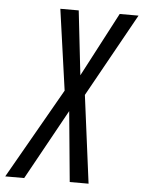

<svg xmlns="http://www.w3.org/2000/svg" viewBox="-111 -756 598 798"><g transform="rotate(5 188.0 -357.0)"><path d="M-59.1 0 155.8 -376.5 108.4 -713.9H185.1L215.3 -445.8L356 -713.9H434.6L241.2 -366.2L288.6 0H210L182.1 -293.5L20 0Z"/></g></svg>

Font: Open Sans Condensed
Style: Italic
Weight: 400
Width: 3
Italic angle: -12°
Designer: Monotype Design Team
Foundry: Monotype Imaging Inc.
Version: Version 3.000